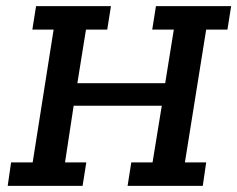

<svg xmlns="http://www.w3.org/2000/svg" viewBox="-20 -603 770 623"><path d="M5 0 16 -76H86L154 -507H85L97 -583H340L328 -507H259L231 -333H516L544 -507H474L486 -583H730L718 -507H649L580 -76H649L638 0H394L406 -76H475L505 -260H219L191 -76H260L248 0Z"/></svg>

Font: Rokkitt Medium
Style: Italic
Weight: 500
Italic angle: -9°
Designer: Vernon Adams
Foundry: Vernon Adams
Version: Version 3.103